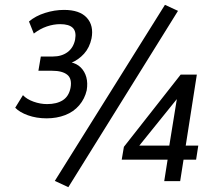

<svg xmlns="http://www.w3.org/2000/svg" viewBox="-20 -750 886 795"><path d="M173 -260Q131 -260 96 -272.5Q61 -285 43 -304L75 -356Q91 -339 119 -329Q147 -319 175 -319Q215 -319 240 -335Q265 -351 272 -386Q279 -424 258.5 -440.5Q238 -457 196 -457H139L149 -516H199Q235 -516 259.5 -534Q284 -552 291 -586Q297 -619 281.5 -634.5Q266 -650 229 -650Q202 -650 174 -640.5Q146 -631 120 -611L100 -661Q127 -684 166.5 -696.5Q206 -709 245 -709Q310 -709 339.5 -676.5Q369 -644 359 -591Q351 -553 328 -527.5Q305 -502 273 -489V-492Q298 -487 314.5 -470.5Q331 -454 337.5 -430Q344 -406 339 -376Q331 -341 308 -314Q285 -287 250 -273.5Q215 -260 173 -260ZM263 25 207 -1 663 -730 717 -705ZM660 0 674 -89H484L493 -142L728 -441H795L749 -147H801L792 -89H740L726 0ZM681 -147 716 -363H731L543 -130L546 -147Z"/></svg>

Font: Nunito Sans 10pt Condensed Medium
Style: Italic
Weight: 500
Width: 3
Italic angle: -9°
Designer: Vernon Adams
Foundry: Vernon Adams
Version: Version 3.101;gftools[0.9.27]